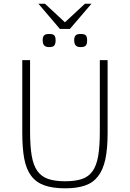

<svg xmlns="http://www.w3.org/2000/svg" viewBox="-20 -1000 700 1035"><path d="M560.1 -282.2Q560.1 -198.2 547.9 -141.4Q535.6 -84.5 508.5 -49.6Q481.4 -14.6 438 0.2Q394.5 15.1 332 15.1Q264.2 15.1 219.5 -0.7Q174.8 -16.6 148.2 -52Q121.6 -87.4 110.8 -144Q100.1 -200.7 100.1 -282.2V-675.8H142.1V-292Q142.1 -212.9 150.9 -160.9Q159.7 -108.9 181.4 -78.4Q203.1 -47.9 239.5 -35.4Q275.9 -22.9 331.1 -22.9Q385.3 -22.9 421.4 -34.9Q457.5 -46.9 479 -77.4Q500.5 -107.9 509.3 -159.4Q518.1 -210.9 518.1 -290V-675.8H560.1ZM449.7 -783.2Q449.7 -764.2 442.9 -755.1Q436 -746.1 415 -746.1Q403.8 -746.1 397 -749Q390.1 -752 386.5 -757.1Q382.8 -762.2 381.3 -769Q379.9 -775.9 379.9 -783.2Q379.9 -799.8 386.7 -808.3Q393.6 -816.9 415 -816.9Q436.5 -816.9 443.1 -808.6Q449.7 -800.3 449.7 -783.2ZM279.8 -783.2Q279.8 -764.2 272.9 -755.1Q266.1 -746.1 245.1 -746.1Q233.9 -746.1 227.1 -749Q220.2 -752 216.6 -757.1Q212.9 -762.2 211.4 -769Q210 -775.9 210 -783.2Q210 -799.8 216.8 -808.3Q223.6 -816.9 245.1 -816.9Q266.6 -816.9 273.2 -808.6Q279.8 -800.3 279.8 -783.2ZM222.2 -980 330.1 -879.9 438 -980H473.1L356.9 -844.2H302.7L187 -980Z"/></svg>

Font: Clear Sans Thin
Style: Regular
Weight: 250
Foundry: Intel Corporation
Version: Version 1.00